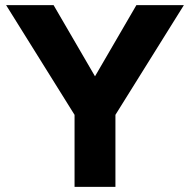

<svg xmlns="http://www.w3.org/2000/svg" viewBox="-20 -732 744 752"><path d="M272 0V-282.2L3.9 -711.9H189.9L352.1 -433.1L514.2 -711.9H700.2L432.1 -282.2V0Z"/></svg>

Font: Creato Display ExtraBold
Style: Regular
Weight: 800
Version: Version 1.000